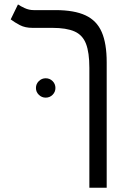

<svg xmlns="http://www.w3.org/2000/svg" viewBox="-20 -632 626 876"><path d="M466.8 -348.1V224.6H387.7V-322.3Q387.7 -392.6 372.3 -432.4Q356.9 -472.2 320.1 -488.5Q283.2 -504.9 218.3 -504.9H127.9Q94.7 -504.9 70.8 -517.3Q46.9 -529.8 28.8 -543.5L62 -611.8Q73.2 -604 92.8 -595Q112.3 -585.9 133.8 -585.9H232.9Q318.8 -585.9 370.1 -562Q421.4 -538.1 444.1 -485.8Q466.8 -433.6 466.8 -348.1ZM188.5 -186.5Q170.4 -186.5 157.2 -199.5Q144 -212.4 144 -230.5Q144 -249 157.2 -262Q170.4 -274.9 188.5 -274.9Q207 -274.9 220 -262Q232.9 -249 232.9 -230.5Q232.9 -212.4 220 -199.5Q207 -186.5 188.5 -186.5Z"/></svg>

Font: Cascadia Mono NF SemiLight
Style: Regular
Weight: 350
Monospace: yes
Designer: Aaron Bell
Foundry: Saja Typeworks
Version: Version 2404.023; ttfautohint (v1.8.4)